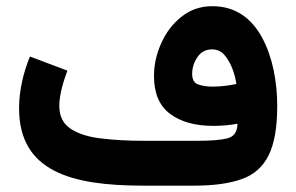

<svg xmlns="http://www.w3.org/2000/svg" viewBox="-20 -584 932 604"><path d="M727.1 -194.8C726.6 -169.4 716.3 -154.3 695.8 -148.9C675.3 -143.6 644 -141.1 602.1 -141.1H429.7C382.3 -141.1 338.9 -143.6 298.8 -148.4C258.8 -152.8 226.6 -163.1 202.6 -178.7C178.7 -194.3 166.5 -218.3 166.5 -251C166.5 -287.6 180.7 -331.1 191.9 -361.8L74.2 -406.2C54.7 -358.9 40 -301.8 40 -243.2C40 -44.9 204.1 0 429.7 0H592.3C652.3 0 701.7 -6.8 740.2 -20.5C778.3 -33.7 806.6 -58.6 824.7 -94.7C842.8 -130.4 852.1 -182.1 852.1 -250C852.1 -327.6 837.4 -404.8 804.7 -465.3C772 -525.9 721.2 -564.5 648.4 -564.5C611.3 -564.5 579.1 -553.7 551.3 -531.7C523.4 -509.8 502.4 -481.9 487.3 -448.2C472.2 -414.6 464.4 -380.4 464.4 -345.2C464.4 -291 481 -251.5 514.6 -226.1C548.3 -200.7 593.8 -188 651.4 -188C678.2 -188 703.1 -190.4 727.1 -194.8ZM648.9 -311.5C630.9 -311.5 615.7 -314 603.5 -318.4C590.8 -322.8 584.5 -334 584.5 -351.1C584.5 -370.1 589.8 -387.7 601.1 -404.3C611.8 -420.4 627.4 -428.7 647.5 -428.7C662.6 -428.7 675.8 -422.9 686 -411.1C706.5 -387.7 719.2 -351.1 723.6 -319.8C698.7 -314.5 673.8 -311.5 648.9 -311.5Z"/></svg>

Font: Vazirmatn ExtraBold
Style: Regular
Weight: 800
Designer: Saber Rastikerdar
Foundry: Saber Rastikerdar
Version: Version 33.003